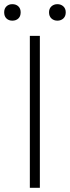

<svg xmlns="http://www.w3.org/2000/svg" viewBox="-35 -900 335 920"><path d="M108 0V-728H156V0ZM24 -801Q7 -801 -4 -811.5Q-15 -822 -15 -841Q-15 -859 -4 -869.5Q7 -880 24 -880Q42 -880 53 -869.5Q64 -859 64 -841Q64 -822 53 -811.5Q42 -801 24 -801ZM240 -801Q223 -801 211.5 -811.5Q200 -822 200 -841Q200 -859 211.5 -869.5Q223 -880 240 -880Q257 -880 268.5 -869.5Q280 -859 280 -841Q280 -822 268.5 -811.5Q257 -801 240 -801Z"/></svg>

Font: Noto Sans KR ExtraLight
Style: Regular
Weight: 250
Designer: Ryoko NISHIZUKA  (kana, bopomofo & ideographs); Paul D. Hunt (Latin, Greek & Cyrillic); Sandoll Communications , Soo-you
Foundry: Adobe
Version: Version 2.004-H2;hotconv 1.0.118;makeotfexe 2.5.65603